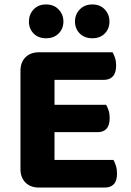

<svg xmlns="http://www.w3.org/2000/svg" viewBox="-20 -841 587 863"><path d="M155 2Q117 2 94.5 -20.5Q72 -43 72 -81V-523Q72 -561 94.5 -583.5Q117 -606 155 -606H486Q492 -596 497 -581Q502 -566 502 -547Q502 -514 487.5 -498Q473 -482 447 -482H225V-370H457Q463 -360 468 -345Q473 -330 473 -311Q473 -278 459 -262.5Q445 -247 419 -247H225V-122H490Q496 -112 501 -96Q506 -80 506 -61Q506 -28 491.5 -13Q477 2 452 2ZM265 -744Q265 -712 243.5 -690.5Q222 -669 187 -669Q152 -669 131 -690.5Q110 -712 110 -744Q110 -776 131 -798.5Q152 -821 187 -821Q222 -821 243.5 -798.5Q265 -776 265 -744ZM472 -744Q472 -712 451 -690.5Q430 -669 395 -669Q360 -669 338.5 -690.5Q317 -712 317 -744Q317 -776 338.5 -798.5Q360 -821 395 -821Q430 -821 451 -798.5Q472 -776 472 -744Z"/></svg>

Font: Baloo Bhai 2
Style: Bold
Weight: 700
Designer: Supriya Tembe, Noopur Datye and Ek Type
Foundry: Ek Type
Version: Version 1.640;PS 1.000;hotconv 16.6.51;makeotf.lib2.5.65220;